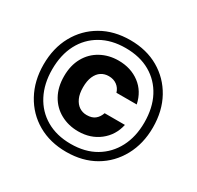

<svg xmlns="http://www.w3.org/2000/svg" viewBox="-154 -885 1091 1066"><g transform="rotate(30 391.5 -352.0)"><path d="M392 6Q288 6 209 -39.5Q130 -85 85.5 -166.5Q41 -248 41 -352Q41 -458 85.5 -538.5Q130 -619 209 -664.5Q288 -710 392 -710Q496 -710 574.5 -664.5Q653 -619 697.5 -538.5Q742 -458 742 -352Q742 -248 697.5 -166.5Q653 -85 574.5 -39.5Q496 6 392 6ZM392 -126Q330 -126 279.5 -153.5Q229 -181 200.5 -232Q172 -283 172 -353Q172 -422 200.5 -473Q229 -524 279.5 -551.5Q330 -579 392 -579Q471 -579 527.5 -536.5Q584 -494 600 -418H470Q462 -445 440.5 -461Q419 -477 388 -477Q361 -477 340 -463.5Q319 -450 306.5 -422Q294 -394 294 -352Q294 -311 306.5 -283.5Q319 -256 340 -242Q361 -228 388 -228Q422 -228 441.5 -244Q461 -260 470 -287H600Q584 -214 527.5 -170Q471 -126 392 -126ZM391 -45Q483 -45 549 -84Q615 -123 651 -192Q687 -261 687 -352Q687 -446 651 -514.5Q615 -583 549 -621Q483 -659 391 -659Q301 -659 234.5 -621Q168 -583 132 -514.5Q96 -446 96 -352Q96 -261 132 -191.5Q168 -122 234.5 -83.5Q301 -45 391 -45Z"/></g></svg>

Font: DM Sans 20pt Black
Style: Regular
Weight: 900
Version: Version 4.004;gftools[0.9.30]